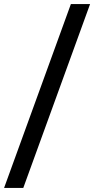

<svg xmlns="http://www.w3.org/2000/svg" viewBox="-62 -832 461 940"><path d="M379 -812 52 88H-42L285 -812H379Z"/></svg>

Font: Berliner Wand
Style: Regular
Weight: 400
Designer: Peter Wiegel
Foundry: Peter Wiegel
Version: Version 1.000